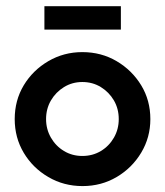

<svg xmlns="http://www.w3.org/2000/svg" viewBox="-20 -601 543 633"><path d="M252.1 12.5Q190.3 12.5 139.2 -17.4Q88.2 -47.2 58.3 -97.2Q28.5 -147.2 28.5 -208.3Q28.5 -270.1 58.3 -319.8Q88.2 -369.4 139.2 -399.3Q190.3 -429.2 251.4 -429.2Q313.9 -429.2 364.6 -399.3Q415.3 -369.4 445.5 -319.8Q475.7 -270.1 475.7 -208.3Q475.7 -147.9 445.5 -97.6Q415.3 -47.2 364.6 -17.4Q313.9 12.5 252.1 12.5ZM251.4 -86.8Q285.4 -86.8 312.5 -103.1Q339.6 -119.4 355.6 -147.2Q371.5 -175 371.5 -208.3Q371.5 -242.4 355.6 -269.8Q339.6 -297.2 312.5 -313.9Q285.4 -330.6 251.4 -330.6Q218.1 -330.6 191 -313.9Q163.9 -297.2 147.9 -269.8Q131.9 -242.4 131.9 -208.3Q131.9 -175 147.9 -147.2Q163.9 -119.4 191 -103.1Q218.1 -86.8 251.4 -86.8ZM126.4 -503.5V-580.6H378.5V-503.5Z"/></svg>

Font: Afacad SemiBold
Style: Regular
Weight: 600
Designer: Kristian Moeller
Foundry: Dicotype
Version: Version 1.000